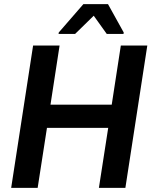

<svg xmlns="http://www.w3.org/2000/svg" viewBox="-20 -908 766 928"><path d="M34 0ZM458 0 503 -290H207L162 0H34L140 -688H268L224 -402H520L564 -688H692L586 0ZM263 -744ZM263 -744 264 -751 383 -888H502L578 -751L577 -744H496L433 -832L343 -744Z"/></svg>

Font: Azeri Sans SemiBold
Style: Italic
Weight: 600
Designer: Hector Gatti & Omnibus-Type (original fonts) / Cristiano Sobral (main changes and remastering)
Foundry: Omnibus-Type
Version: Version 0.07;August 21, 2020;FontCreator 13.0.0.2681 64-bit;